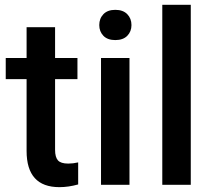

<svg xmlns="http://www.w3.org/2000/svg" viewBox="-20 -770 883 800"><path d="M209.5 -656.7V-528.3H302.7V-440.4H209.5V-145.5Q209.5 -115.2 221.4 -101.8Q233.4 -88.4 264.2 -88.4Q284.7 -88.4 305.7 -93.3V-1.5Q265.1 9.8 227.5 9.8Q90.8 9.8 90.8 -141.1V-440.4H3.9V-528.3H90.8V-656.7Z M519.5 0H400.9V-528.3H519.5ZM393.6 -665.5Q393.6 -692.9 410.9 -710.9Q428.2 -729 460.4 -729Q492.7 -729 510.3 -710.9Q527.8 -692.9 527.8 -665.5Q527.8 -638.7 510.3 -620.8Q492.7 -603 460.4 -603Q428.2 -603 410.9 -620.8Q393.6 -638.7 393.6 -665.5Z M774.9 0H656.2V-750H774.9Z"/></svg>

Font: RobotoDraft Medium
Style: Regular
Weight: 500
Version: Version 2.001152; 2014